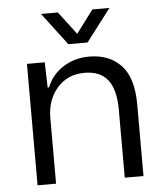

<svg xmlns="http://www.w3.org/2000/svg" viewBox="-53 -780 705 827"><g transform="rotate(-5 300.0 -367.0)"><path d="M76 0V-525H153L156 -416H162Q185 -472 234.5 -502.5Q284 -533 345 -533Q432 -533 483 -479Q534 -425 534 -309V0H453V-293Q453 -381 420 -423Q387 -465 319 -465Q246 -465 201 -413.5Q156 -362 156 -284V0ZM261 -594 155 -734H228L303 -635L377 -734H451L344 -594Z"/></g></svg>

Font: Mona Sans
Style: Regular
Weight: 400
Designer: Deni Anggara
Foundry: GitHub
Version: Version 2.000;Glyphs 3.2.3 (3260)